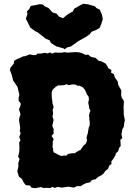

<svg xmlns="http://www.w3.org/2000/svg" viewBox="-20 -966 677 1010"><path d="M165 24 145 21 138 10 116 8 105 -5 96 -24 80 -36 74 -54 71 -65 77 -91 76 -107 83 -130 75 -142 79 -156 82 -174V-198L81 -217L88 -228L81 -246L89 -266L84 -275L86 -293L84 -310L80 -335L83 -351L88 -364L80 -391L88 -410L89 -422L78 -436V-452L82 -467L78 -484L72 -509L60 -527L48 -544L46 -557L37 -586L32 -596L35 -610L45 -622L53 -632L54 -646L73 -657L78 -658L103 -670H110L137 -680L157 -676L171 -677L176 -684H193L215 -688L231 -685L243 -690L254 -684L270 -690L284 -689H305L321 -692L331 -689L362 -691L378 -692L400 -690L414 -685L431 -677L443 -679L460 -666L482 -662L498 -647L514 -643L535 -632L545 -618L549 -608L566 -598L564 -584L579 -576L584 -559L600 -536L601 -523L608 -508L618 -491V-482L617 -466L621 -451L632 -434L631 -416L630 -406L631 -380V-363L637 -333L633 -317L632 -301L623 -284L619 -259L623 -240L613 -230L614 -215L615 -198L606 -187L602 -171L589 -159L587 -148L578 -134L565 -115L567 -104L555 -95L548 -77L535 -68L526 -55L515 -45L494 -34L483 -23L463 -19L454 -7L434 -3L419 4L405 13H385L369 21L340 16L305 21L283 17L267 23L258 17L243 23L223 22L208 23L195 18ZM304 -145 316 -148 329 -147 337 -156 343 -157 354 -159 365 -160H374L380 -165L389 -170L395 -174L404 -177L410 -187L414 -192L419 -200L428 -207L433 -213L438 -228L435 -241L438 -253L442 -265L443 -274L445 -285L447 -295L452 -307V-327L450 -336V-347L448 -357L452 -375L456 -383L449 -396L448 -407L446 -417L444 -427L447 -438L448 -446L445 -460L438 -468L434 -477L429 -489L424 -497L415 -507L399 -515H387L377 -521L363 -522L351 -520L336 -518L334 -524L315 -518L300 -517H285L279 -512L274 -511L267 -503L260 -498L256 -492L252 -480V-462L253 -448L255 -437L256 -422L259 -414L262 -402L257 -389L259 -373V-365L256 -354L258 -346L262 -337L259 -320L255 -307L257 -299L263 -285L261 -275L263 -265L258 -259L251 -251L256 -244L262 -234L257 -219L258 -213L257 -203L256 -193L260 -182L259 -174L264 -163L275 -159L283 -154L291 -150ZM320 -707 313 -712 276 -722 248 -740 241 -754 221 -762 210 -771 175 -798 168 -800 140 -820 131 -838 116 -868 124 -890 122 -907 133 -917 142 -935 166 -939 189 -944 206 -942 216 -932 235 -924 250 -908 255 -901 278 -894 290 -879 311 -870 333 -888 350 -899 363 -905 370 -920 403 -939 418 -946 445 -943 447 -942 479 -933 487 -924 505 -915 516 -889 520 -870V-862L512 -838L504 -819L487 -809L462 -799L451 -785L429 -770L400 -754L387 -746L352 -721L334 -717Z"/></svg>

Font: Winky Rough ExtraBold
Style: Regular
Weight: 800
Designer: Simon Atzbach
Foundry: typofactur
Version: Version 1.206; ttfautohint (v1.8.4.7-5d5b)